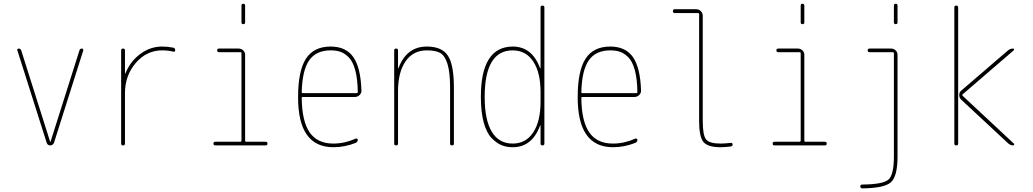

<svg xmlns="http://www.w3.org/2000/svg" viewBox="-20 -780 5540 1030"><path d="M230.5 -13.7 73.2 -509.8Q71.3 -513.7 73.7 -516.6Q76.2 -519.5 80.1 -519.5Q89.8 -519.5 93.8 -509.8L249 -19.5Q249 -18.6 250 -18.6Q251 -18.6 251 -19.5L406.2 -509.8Q409.2 -519.5 419.9 -519.5Q422.9 -519.5 425.3 -516.6Q427.7 -513.7 426.8 -509.8L269.5 -13.7Q263.7 0 249.5 0Q235.4 0 230.5 -13.7Z M629.9 -9.8V-509.8Q629.9 -519.5 640.1 -519.5Q650.4 -519.5 650.4 -509.8V-385.7Q650.4 -384.8 651.4 -384.8Q652.3 -384.8 652.3 -385.7Q679.7 -452.1 733.4 -491.2Q787.1 -530.3 849.6 -530.3Q879.9 -530.3 909.2 -524.4Q919.9 -522.5 919.9 -509.8Q919.9 -501 909.2 -502.9Q881.8 -509.8 849.6 -509.8Q766.6 -509.8 708.5 -442.4Q650.4 -375 650.4 -280.3V-9.8Q650.4 0 640.1 0Q629.9 0 629.9 -9.8Z M1134.8 0Q1125 0 1125 -9.8Q1125 -19.5 1134.8 -19.5H1269.5Q1274.4 -19.5 1275.4 -25.4V-495.1Q1275.4 -500 1269.5 -500H1155.3Q1145.5 -500 1145 -509.8Q1144.5 -519.5 1155.3 -519.5H1259.8Q1274.4 -519.5 1284.7 -509.8Q1294.9 -500 1294.9 -485.4V-25.4Q1294.9 -20.5 1299.8 -19.5H1405.3Q1415 -19.5 1415 -9.8Q1415 0 1405.3 0ZM1275.4 -660.2V-750Q1275.4 -759.8 1285.2 -759.8Q1294.9 -759.8 1294.9 -750V-660.2Q1294.9 -650.4 1285.2 -650.4Q1275.4 -650.4 1275.4 -660.2Z M1753.9 -509.8Q1675.8 -509.8 1638.7 -456.5Q1601.6 -403.3 1598.6 -286.1Q1598.6 -280.3 1604.5 -280.3H1892.6Q1898.4 -280.3 1899.4 -285.2Q1898.4 -356.4 1885.7 -403.3Q1873 -450.2 1851.1 -472.2Q1829.1 -494.1 1806.6 -502Q1784.2 -509.8 1753.9 -509.8ZM1768.6 9.8Q1578.1 9.8 1579.1 -259.8Q1579.1 -399.4 1621.1 -464.8Q1663.1 -530.3 1753.9 -530.3Q1835.9 -530.3 1875.5 -473.6Q1915 -417 1918.9 -294.9Q1919.9 -281.2 1909.2 -270.5Q1898.4 -259.8 1883.8 -259.8H1604.5Q1599.6 -259.8 1598.6 -255.9Q1599.6 -129.9 1641.1 -69.8Q1682.6 -9.8 1768.6 -9.8Q1828.1 -9.8 1887.7 -36.1Q1891.6 -38.1 1895.5 -36.1Q1899.4 -34.2 1899.4 -30.3Q1899.4 -19.5 1888.7 -13.7Q1829.1 9.8 1768.6 9.8Z M2094.7 -9.8V-509.8Q2094.7 -519.5 2105 -519.5Q2115.2 -519.5 2115.2 -509.8V-415Q2115.2 -414.1 2116.2 -414.1Q2118.2 -414.1 2118.2 -416Q2162.1 -530.3 2269.5 -530.3Q2350.6 -530.3 2382.8 -481.4Q2415 -432.6 2415 -309.6V-9.8Q2415 0 2404.8 0Q2394.5 0 2394.5 -9.8V-309.6Q2394.5 -392.6 2380.4 -437.5Q2366.2 -482.4 2341.3 -496.1Q2316.4 -509.8 2269.5 -509.8Q2196.3 -509.8 2155.8 -451.2Q2115.2 -392.6 2115.2 -290V-9.8Q2115.2 0 2105 0Q2094.7 0 2094.7 -9.8Z M2730.5 -509.8Q2580.1 -509.8 2580.1 -259.8Q2580.1 -136.7 2618.2 -73.2Q2656.2 -9.8 2730.5 -9.8Q2800.8 -9.8 2840.3 -69.3Q2879.9 -128.9 2879.9 -235.4V-285.2Q2879.9 -391.6 2840.3 -450.7Q2800.8 -509.8 2730.5 -509.8ZM2730.5 9.8Q2697.3 9.8 2669.9 -1.5Q2642.6 -12.7 2616.2 -40.5Q2589.8 -68.4 2574.7 -124Q2559.6 -179.7 2559.6 -259.8Q2559.6 -529.3 2730.5 -530.3Q2834 -530.3 2877 -415Q2877 -413.1 2878.9 -413.1Q2879.9 -413.1 2879.9 -414.1V-740.2Q2879.9 -750 2890.1 -750Q2900.4 -750 2900.4 -740.2V-9.8Q2900.4 0 2890.1 0Q2879.9 0 2879.9 -9.8V-106.4Q2879.9 -107.4 2878.9 -107.4Q2877 -107.4 2877 -105.5Q2834 9.8 2730.5 9.8Z M3253.9 -509.8Q3175.8 -509.8 3138.7 -456.5Q3101.6 -403.3 3098.6 -286.1Q3098.6 -280.3 3104.5 -280.3H3392.6Q3398.4 -280.3 3399.4 -285.2Q3398.4 -356.4 3385.7 -403.3Q3373 -450.2 3351.1 -472.2Q3329.1 -494.1 3306.6 -502Q3284.2 -509.8 3253.9 -509.8ZM3268.6 9.8Q3078.1 9.8 3079.1 -259.8Q3079.1 -399.4 3121.1 -464.8Q3163.1 -530.3 3253.9 -530.3Q3335.9 -530.3 3375.5 -473.6Q3415 -417 3418.9 -294.9Q3419.9 -281.2 3409.2 -270.5Q3398.4 -259.8 3383.8 -259.8H3104.5Q3099.6 -259.8 3098.6 -255.9Q3099.6 -129.9 3141.1 -69.8Q3182.6 -9.8 3268.6 -9.8Q3328.1 -9.8 3387.7 -36.1Q3391.6 -38.1 3395.5 -36.1Q3399.4 -34.2 3399.4 -30.3Q3399.4 -19.5 3388.7 -13.7Q3329.1 9.8 3268.6 9.8Z M3599.6 -710Q3589.8 -710 3589.8 -720.2Q3589.8 -730.5 3599.6 -730.5H3714.8Q3729.5 -730.5 3739.7 -720.2Q3750 -710 3750 -695.3V-129.9Q3750 -52.7 3768.6 -31.2Q3787.1 -9.8 3845.7 -9.8Q3867.2 -9.8 3901.4 -13.7Q3905.3 -14.6 3907.7 -11.7Q3910.2 -8.8 3910.2 -4.9Q3910.2 3.9 3900.4 5.9Q3864.3 9.8 3845.7 9.8Q3777.3 9.8 3753.9 -18.1Q3730.5 -45.9 3730.5 -129.9V-705.1Q3730.5 -710 3724.6 -710Z M4134.8 0Q4125 0 4125 -9.8Q4125 -19.5 4134.8 -19.5H4269.5Q4274.4 -19.5 4275.4 -25.4V-495.1Q4275.4 -500 4269.5 -500H4155.3Q4145.5 -500 4145 -509.8Q4144.5 -519.5 4155.3 -519.5H4259.8Q4274.4 -519.5 4284.7 -509.8Q4294.9 -500 4294.9 -485.4V-25.4Q4294.9 -20.5 4299.8 -19.5H4405.3Q4415 -19.5 4415 -9.8Q4415 0 4405.3 0ZM4275.4 -660.2V-750Q4275.4 -759.8 4285.2 -759.8Q4294.9 -759.8 4294.9 -750V-660.2Q4294.9 -650.4 4285.2 -650.4Q4275.4 -650.4 4275.4 -660.2Z M4605.5 230.5Q4595.7 230.5 4595.2 220.2Q4594.7 210 4606.4 210Q4717.8 209 4746.6 183.1Q4775.4 157.2 4775.4 59.6V-495.1Q4775.4 -500 4769.5 -500H4644.5Q4634.8 -500 4634.8 -509.8Q4634.8 -519.5 4644.5 -519.5H4759.8Q4774.4 -519.5 4784.7 -509.8Q4794.9 -500 4794.9 -485.4V59.6Q4794.9 165 4759.8 197.3Q4724.6 229.5 4605.5 230.5ZM4775.4 -660.2V-750Q4775.4 -759.8 4785.2 -759.8Q4794.9 -759.8 4794.9 -750V-660.2Q4794.9 -650.4 4785.2 -650.4Q4775.4 -650.4 4775.4 -660.2Z M5389.6 -9.8 5135.7 -246.1Q5126 -255.9 5126 -270.5Q5126 -285.2 5136.7 -293.9L5387.7 -509.8Q5399.4 -519.5 5415 -519.5Q5418.9 -519.5 5419.9 -515.6Q5420.9 -511.7 5418 -509.8L5143.6 -273.4Q5140.6 -270.5 5143.6 -266.6L5418.9 -9.8Q5421.9 -6.8 5420.4 -3.4Q5418.9 0 5415 0Q5401.4 0 5389.6 -9.8ZM5099.6 -9.8V-740.2Q5099.6 -750 5109.9 -750Q5120.1 -750 5120.1 -740.2V-9.8Q5120.1 0 5109.9 0Q5099.6 0 5099.6 -9.8Z"/></svg>

Font: Rounded-X Mgen+ 1m thin
Style: Regular
Weight: 100
Designer: [Source Han Sans]
Ryoko NISHIZUKA  (kana & ideographs); Paul D. Hunt (Latin, Greek & Cyrillic); Wenlong ZHANG  (bopomofo
Version: Version 1.059.20150602